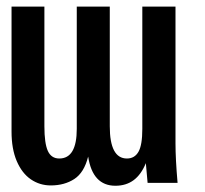

<svg xmlns="http://www.w3.org/2000/svg" viewBox="-20 -570 640 599"><path d="M534 0.5H440.5L435 -61Q420.5 -25.5 397 -8Q373.5 9.5 340 9.5Q269 9.5 255 -81.5Q242.5 -31.5 211.8 -11.5Q181 8.5 138.5 8.5Q104 8.5 76.2 -10.5Q48.5 -29.5 32.2 -67.5Q16 -105.5 16 -159.5V-549.5H118.5V-176Q118.5 -123 129.2 -99.2Q140 -75.5 165 -75.5Q219.5 -75.5 219.5 -168V-549.5H322.5V-176Q322.5 -75.5 376 -75.5Q400 -75.5 412 -96.5Q424 -117.5 424 -168V-549.5H527.5V-122.5Q527.5 -74 534 0.5Z"/></svg>

Font: JuliaMono Medium
Style: Regular
Weight: 500
Monospace: yes
Designer: cormullion
Foundry: corm
Version: Version 0.054; ttfautohint (v1.8.4)